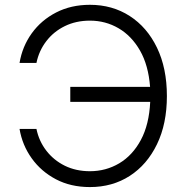

<svg xmlns="http://www.w3.org/2000/svg" viewBox="-20 -757 768 787"><path d="M348.6 9.8Q270 9.8 209.2 -22.2Q148.4 -54.2 109.9 -108.2Q71.3 -162.1 60.1 -228.5H129.4Q139.6 -178.7 169.9 -139.4Q200.2 -100.1 245.8 -77.6Q291.5 -55.2 348.6 -55.2Q414.1 -55.2 468.8 -87.6Q523.4 -120.1 557.4 -183.3Q591.3 -246.6 595.7 -339.4H268.1V-400.9H595.2Q588.4 -489.3 554 -549.6Q519.5 -609.9 466.1 -641.1Q412.6 -672.4 348.6 -672.4Q291.5 -672.4 245.6 -649.9Q199.7 -627.4 169.7 -588.1Q139.6 -548.8 129.4 -499H60.1Q71.3 -566.4 110.1 -620.4Q148.9 -674.3 210 -705.8Q271 -737.3 348.6 -737.3Q440.4 -737.3 511.7 -691.4Q583 -645.5 623.5 -561.5Q664.1 -477.5 664.1 -363.3Q664.1 -249.5 623.5 -165.8Q583 -82 512 -36.1Q440.9 9.8 348.6 9.8Z"/></svg>

Font: Inter Light
Style: Regular
Weight: 300
Designer: Rasmus Andersson
Foundry: rsms
Version: Version 4.000;git-a52131595